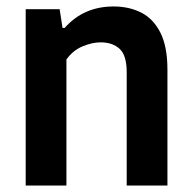

<svg xmlns="http://www.w3.org/2000/svg" viewBox="-20 -574 594 594"><path d="M59.5 0V-545.5H164.5L173.5 -487.5H180Q238.5 -554 331.5 -554Q379.5 -554 417 -535Q454.5 -516 476.2 -473Q498 -430 498 -358.5V0H372V-350Q372 -403 350 -423Q328 -443 291.5 -443Q265 -443 235.2 -430.5Q205.5 -418 185.5 -390V0Z"/></svg>

Font: Encode Sans SmCnd SmBold
Style: Regular
Weight: 600
Width: 4
Designer: Multiple Designers
Foundry: Impallari Type
Version: Version 3.002; ttfautohint (v1.8.3) -l 8 -r 50 -G 200 -x 14 